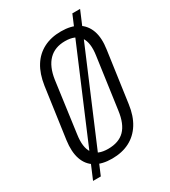

<svg xmlns="http://www.w3.org/2000/svg" viewBox="-198 -855 891 1009"><g transform="rotate(-30 247.0 -350.5)"><path d="M208 7Q148 7 109 -16.5Q70 -40 54.5 -85.5Q39 -131 48 -197L91 -503Q101 -570 129 -615Q157 -660 202.5 -683.5Q248 -707 308 -707Q369 -707 408 -683.5Q447 -660 463 -615Q479 -570 469 -503L426 -197Q417 -131 388.5 -85.5Q360 -40 314.5 -16.5Q269 7 208 7ZM216 -48Q281 -48 316.5 -84Q352 -120 362 -196L405 -504Q416 -578 390 -615Q364 -652 301 -652Q239 -652 202 -614.5Q165 -577 154 -504L112 -196Q101 -121 126.5 -84.5Q152 -48 216 -48ZM455 -759 109 58H62L408 -759Z"/></g></svg>

Font: Pathway Extreme Condensed ExtraLight
Style: Italic
Weight: 250
Width: 3
Italic angle: -8°
Version: Version 1.001;gftools[0.9.26]